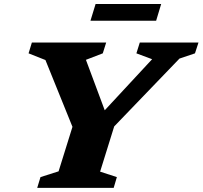

<svg xmlns="http://www.w3.org/2000/svg" viewBox="-20 -914 986 934"><path d="M720 -626 643.5 -654.5 660 -707H945.5L928.5 -654.5L853 -629L535.5 -299L467 -79L548.5 -52.5L533 0H161L177 -52.5L265 -80.5L332.5 -297L201 -622L119 -654.5L135 -707H496.5L480 -654.5L398 -623L489.5 -377.5ZM420 -813 445 -894.5H764L739.5 -813Z"/></svg>

Font: Newsreader 6pt
Style: Bold Italic
Weight: 700
Italic angle: -17°
Designer: Hugues Gentile
Foundry: Production Type
Version: Version 1.003; ttfautohint (v1.8.3)